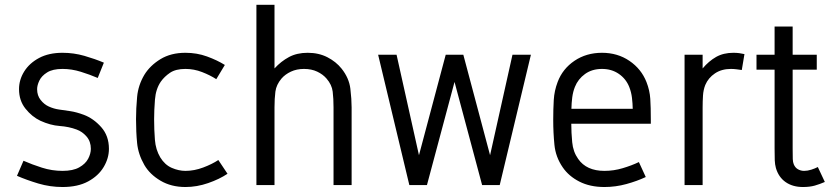

<svg xmlns="http://www.w3.org/2000/svg" viewBox="-20 -750 3384 778"><path d="M233.4 -536.1Q278.8 -536.1 322 -523.7Q365.2 -511.2 400.9 -496.1L376 -434.1Q344.2 -447.8 307.4 -459.2Q270.5 -470.7 233.4 -470.7Q193.4 -470.7 170.9 -456.5Q148.4 -442.4 139.4 -423.3Q130.4 -404.3 130.4 -388.7Q130.4 -362.8 144.8 -344.7Q159.2 -326.7 177.7 -318.4Q198.2 -309.1 219.2 -306.2Q240.2 -303.2 264.9 -299.6Q289.6 -295.9 319.8 -284.7Q358.9 -270 390.1 -234.9Q421.4 -199.7 421.4 -147Q421.4 -108.9 400.1 -73.2Q378.9 -37.6 337.2 -14.9Q295.4 7.8 233.4 7.8Q183.1 7.8 135.5 -6.3Q87.9 -20.5 48.8 -37.6L75.2 -98.6Q109.4 -83.5 149.9 -70.6Q190.4 -57.6 233.4 -57.6Q275.9 -57.6 301 -71.8Q326.2 -85.9 337.2 -106.7Q348.1 -127.4 348.1 -147Q348.1 -176.8 330.8 -196.8Q313.5 -216.8 290.5 -225.1Q259.3 -236.8 221.7 -239.5Q184.1 -242.2 143.6 -260.7Q109.4 -276.9 83.3 -309.6Q57.1 -342.3 57.1 -388.7Q57.1 -426.8 78.1 -460.4Q99.1 -494.1 138.4 -515.1Q177.7 -536.1 233.4 -536.1Z M731.4 -536.1Q777.8 -536.1 818.8 -521.2Q859.9 -506.3 891.1 -486.8L856.4 -429.2Q831.5 -445.3 798.8 -458Q766.1 -470.7 731.4 -470.7Q691.9 -470.7 668.9 -455.1Q646 -439.5 631.8 -419.4Q611.3 -389.6 607.9 -346.4Q604.5 -303.2 604.5 -267.1Q604.5 -224.1 607.7 -183.8Q610.8 -143.6 629.4 -112.3Q647.9 -82 676 -69.8Q704.1 -57.6 731.4 -57.6Q767.1 -57.6 803.5 -71.3Q839.8 -85 864.7 -101.6L901.9 -45.9Q869.1 -23.9 823.5 -8.1Q777.8 7.8 731.4 7.8Q673.8 7.8 630.4 -17.8Q586.9 -43.5 564.9 -81.5Q540 -125 535.6 -170.2Q531.2 -215.3 531.2 -267.1Q531.2 -310.1 535.6 -357.4Q540 -404.8 564.9 -446.8Q587.9 -484.4 630.1 -510.3Q672.4 -536.1 731.4 -536.1Z M1019 -730.5H1092.3V-472.7Q1118.7 -501.5 1150.9 -518.8Q1183.1 -536.1 1226.6 -536.1Q1271.5 -536.1 1306.6 -518.1Q1341.8 -500 1364.3 -471.7Q1394.5 -433.6 1399.7 -390.6Q1404.8 -347.7 1404.8 -314.9V0H1331.5V-314.9Q1331.5 -350.6 1328.1 -378.7Q1324.7 -406.7 1303.2 -431.6Q1288.6 -448.7 1265.4 -459.7Q1242.2 -470.7 1211.9 -470.7Q1182.1 -470.7 1158.7 -459.7Q1135.3 -448.7 1120.6 -431.6Q1099.6 -406.7 1095.9 -378.7Q1092.3 -350.6 1092.3 -314.9V0H1019Z M1512.2 -528.3H1586.9L1677.7 -121.1L1786.1 -528.3H1857.4L1965.8 -121.1L2056.6 -528.3H2131.3L2004.9 0H1933.6L1821.8 -418L1710 0H1638.7Z M2419.4 -536.1Q2482.4 -536.1 2530.5 -503.4Q2578.6 -470.7 2599.6 -417.5Q2612.8 -383.8 2615 -349.6Q2617.2 -315.4 2617.2 -264.6V-248.5H2294.9Q2294.9 -212.9 2298.6 -173.8Q2302.2 -134.8 2322.8 -106Q2356.4 -57.6 2429.2 -57.6Q2466.8 -57.6 2502.9 -68.4Q2539.1 -79.1 2568.8 -93.3L2596.7 -32.7Q2561.5 -16.1 2518.1 -4.2Q2474.6 7.8 2429.2 7.8Q2370.6 7.8 2327.6 -14.2Q2284.7 -36.1 2260.3 -71.8Q2231.4 -113.8 2226.6 -163.1Q2221.7 -212.4 2221.7 -264.2Q2221.7 -307.6 2223.9 -345Q2226.1 -382.3 2239.7 -418Q2259.8 -471.2 2307.9 -503.7Q2356 -536.1 2419.4 -536.1ZM2419.4 -470.7Q2378.9 -470.7 2350.6 -450.2Q2322.3 -429.7 2309.6 -397.9Q2301.8 -378.4 2298.8 -355.7Q2295.9 -333 2295.4 -309.1H2543.9Q2543.5 -330.6 2540.8 -353.5Q2538.1 -376.5 2529.8 -397.5Q2516.6 -430.7 2487.5 -450.7Q2458.5 -470.7 2419.4 -470.7Z M2951.7 -536.1Q2963.9 -536.1 2975.1 -534.7Q2986.3 -533.2 2996.6 -530.8L2985.8 -466.3Q2975.6 -467.8 2964.4 -469.2Q2953.1 -470.7 2941.9 -470.7Q2903.8 -470.7 2877 -452.6Q2850.1 -434.6 2837.9 -405.8Q2830.1 -386.2 2828.6 -362.8Q2827.1 -339.4 2827.1 -314V0H2753.9V-528.3H2827.1V-472.7Q2852.1 -502.4 2881.8 -519.3Q2911.6 -536.1 2951.7 -536.1Z M3118.7 -147.9V-467.8H3045.4V-528.3H3118.7V-642.6H3191.9V-528.3H3289.6V-467.8H3191.9V-147.9Q3191.9 -117.7 3192.4 -105.2Q3192.9 -92.8 3196.3 -84.5Q3202.1 -70.3 3213.6 -64Q3225.1 -57.6 3238.3 -57.6Q3252.4 -57.6 3267.6 -62.5Q3282.7 -67.4 3293.9 -73.2L3322.3 -12.7Q3302.2 -3.9 3281.7 2Q3261.2 7.8 3233.4 7.8Q3191.9 7.8 3163.3 -12.2Q3134.8 -32.2 3124 -69.3Q3120.1 -83.5 3119.4 -100.1Q3118.7 -116.7 3118.7 -147.9Z"/></svg>

Font: Gidole
Style: Regular
Weight: 400
Version: Version 2.100; ttfautohint (v1.8.4.7-5d5b)